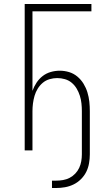

<svg xmlns="http://www.w3.org/2000/svg" viewBox="-20 -755 540 964"><path d="M261 189H241V152H261Q279 152 296.5 149Q314 146 329.5 138Q345 130 357.5 117Q370 104 377.5 88Q385 72 388 54.5Q391 37 391 20V-197Q391 -216 389 -235.5Q387 -255 381 -274Q375 -293 365 -310Q355 -327 340 -339.5Q325 -352 306 -357.5Q287 -363 267 -363Q248 -363 229 -357.5Q210 -352 195 -339.5Q180 -327 169.5 -310Q159 -293 153.5 -274Q148 -255 145.5 -235.5Q143 -216 143 -197V0H104V-735H439V-698H143V-299Q151 -321 163.5 -340Q176 -359 194 -373Q212 -387 234.5 -393.5Q257 -400 280 -400Q304 -400 327 -393Q350 -386 368.5 -370.5Q387 -355 399.5 -334.5Q412 -314 419 -291Q426 -268 428.5 -244.5Q431 -221 431 -197V20Q431 42 427 65Q423 88 413 108Q403 128 386.5 144.5Q370 161 349.5 171Q329 181 306.5 185Q284 189 261 189Z"/></svg>

Font: Iosevka Term Curly Extralight
Style: Regular
Weight: 200
Designer: Belleve Invis
Foundry: Belleve Invis
Version: Version 32.3.0